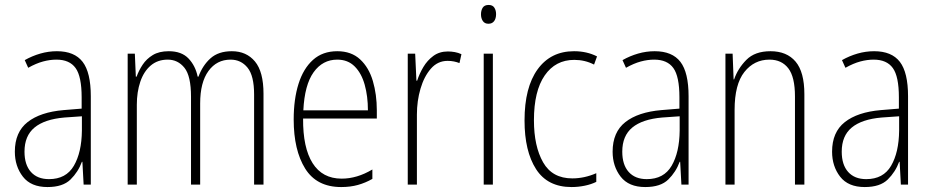

<svg xmlns="http://www.w3.org/2000/svg" viewBox="-20 -746 3763 776"><path d="M210 -539Q281 -539 314 -496Q347 -453 347 -357V0H318L313 -92H311Q296 -51 265 -20.5Q234 10 172 10Q105 10 72.5 -32Q40 -74 40 -133Q40 -212 91.5 -252.5Q143 -293 237 -301L310 -307V-353Q310 -437 285.5 -471Q261 -505 208 -505Q182 -505 154 -497.5Q126 -490 94 -472L80 -503Q110 -520 143 -529.5Q176 -539 210 -539ZM240 -271Q160 -264 119.5 -230.5Q79 -197 79 -133Q79 -80 105 -51Q131 -22 178 -22Q247 -22 278.5 -76Q310 -130 311 -218V-276Z M917 -539Q976 -539 1010.5 -497.5Q1045 -456 1045 -367V0H1007V-364Q1007 -440 980.5 -472.5Q954 -505 912 -505Q856 -505 822.5 -459Q789 -413 789 -328V0H752V-355Q752 -439 725.5 -472Q699 -505 658 -505Q617 -505 589 -481Q561 -457 547 -415.5Q533 -374 533 -323V0H496V-529H525L529 -436H532Q541 -461 556.5 -484.5Q572 -508 597.5 -523.5Q623 -539 662 -539Q714 -539 742 -509.5Q770 -480 779 -436H782Q799 -482 831 -510.5Q863 -539 917 -539Z M1343 -539Q1400 -539 1435.5 -506Q1471 -473 1487 -418.5Q1503 -364 1503 -300V-267H1205Q1204 -149 1243.5 -86.5Q1283 -24 1361 -24Q1423 -24 1485 -61V-23Q1457 -7 1426.5 1.5Q1396 10 1359 10Q1260 10 1213.5 -64.5Q1167 -139 1167 -263Q1167 -345 1186.5 -407Q1206 -469 1245 -504Q1284 -539 1343 -539ZM1343 -505Q1284 -505 1247.5 -454Q1211 -403 1206 -300H1467Q1467 -357 1454 -403.5Q1441 -450 1413.5 -477.5Q1386 -505 1343 -505Z M1790 -538Q1804 -538 1818 -535.5Q1832 -533 1845 -527L1837 -491Q1827 -495 1815 -497.5Q1803 -500 1789 -500Q1749 -500 1721.5 -468.5Q1694 -437 1679.5 -387.5Q1665 -338 1665 -283V0H1628V-529H1658L1663 -420H1666Q1675 -448 1691 -475Q1707 -502 1731.5 -520Q1756 -538 1790 -538Z M1955 -726Q1971 -726 1978 -715Q1985 -704 1985 -689Q1985 -671 1977 -660.5Q1969 -650 1954 -650Q1939 -650 1931.5 -661Q1924 -672 1924 -688Q1924 -704 1931 -715Q1938 -726 1955 -726ZM1972 -529V0H1935V-529Z M2290 10Q2193 10 2146.5 -62.5Q2100 -135 2100 -259Q2100 -393 2153 -466Q2206 -539 2300 -539Q2352 -539 2393 -518L2381 -485Q2344 -504 2301 -504Q2225 -504 2181.5 -441Q2138 -378 2138 -260Q2138 -155 2175 -90Q2212 -25 2293 -25Q2342 -25 2390 -46V-11Q2370 -1 2343.5 4.5Q2317 10 2290 10Z M2626 -539Q2697 -539 2730 -496Q2763 -453 2763 -357V0H2734L2729 -92H2727Q2712 -51 2681 -20.5Q2650 10 2588 10Q2521 10 2488.5 -32Q2456 -74 2456 -133Q2456 -212 2507.5 -252.5Q2559 -293 2653 -301L2726 -307V-353Q2726 -437 2701.5 -471Q2677 -505 2624 -505Q2598 -505 2570 -497.5Q2542 -490 2510 -472L2496 -503Q2526 -520 2559 -529.5Q2592 -539 2626 -539ZM2656 -271Q2576 -264 2535.5 -230.5Q2495 -197 2495 -133Q2495 -80 2521 -51Q2547 -22 2594 -22Q2663 -22 2694.5 -76Q2726 -130 2727 -218V-276Z M3094 -539Q3160 -539 3195.5 -497Q3231 -455 3231 -365V0H3193V-356Q3193 -435 3166 -470Q3139 -505 3090 -505Q3028 -505 2988.5 -455Q2949 -405 2949 -302V0H2912V-529H2941L2945 -425H2947Q2962 -469 2996.5 -504Q3031 -539 3094 -539Z M3513 -539Q3584 -539 3617 -496Q3650 -453 3650 -357V0H3621L3616 -92H3614Q3599 -51 3568 -20.5Q3537 10 3475 10Q3408 10 3375.5 -32Q3343 -74 3343 -133Q3343 -212 3394.5 -252.5Q3446 -293 3540 -301L3613 -307V-353Q3613 -437 3588.5 -471Q3564 -505 3511 -505Q3485 -505 3457 -497.5Q3429 -490 3397 -472L3383 -503Q3413 -520 3446 -529.5Q3479 -539 3513 -539ZM3543 -271Q3463 -264 3422.5 -230.5Q3382 -197 3382 -133Q3382 -80 3408 -51Q3434 -22 3481 -22Q3550 -22 3581.5 -76Q3613 -130 3614 -218V-276Z"/></svg>

Font: Noto Sans Lao Condensed ExtraLight
Style: Regular
Weight: 200
Width: 3
Designer: Monotype Design Team
Foundry: Monotype Imaging Inc.
Version: Version 2.003; ttfautohint (v1.8.4.7-5d5b)